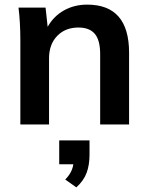

<svg xmlns="http://www.w3.org/2000/svg" viewBox="-20 -538 643 830"><path d="M538 -310V0H413V-304Q413 -364 390 -391.5Q367 -419 319 -419Q262 -419 227 -382.5Q192 -346 192 -286V0H68V-362Q68 -442 60 -505H177L186 -422Q212 -468 256.5 -493Q301 -518 357 -518Q538 -518 538 -310ZM367 69V131Q367 175 354.5 209Q342 243 310 272L262 238Q292 208 297 172H236V69Z"/></svg>

Font: Muli
Style: Bold
Weight: 700
Designer: Vernon Adams
Foundry: Vernon Adams
Version: Version 2.001